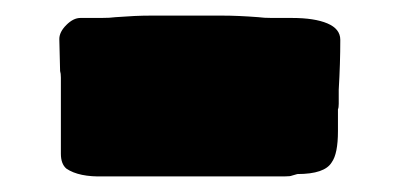

<svg xmlns="http://www.w3.org/2000/svg" viewBox="-20 -421 510 246"><path d="M113 -195Q81 -194 65 -205Q58 -211 58 -224V-298Q58 -316 58 -321.5Q58 -327 57 -330L56 -371Q56 -380 65 -389Q74 -398 83 -398Q98 -398 109.5 -398Q121 -398 128 -399Q141 -400 152 -400.5Q163 -401 173 -401H265Q275 -401 286.5 -400.5Q298 -400 311 -399Q318 -398 328.5 -398Q339 -398 354 -398Q383 -398 399.5 -391Q416 -384 416 -370Q416 -355 415.5 -339Q415 -323 414 -306Q414 -293 414 -288Q414 -283 413 -281V-253Q413 -224 405 -213Q396 -198 361 -198L354 -196Q352 -195 345 -195Z"/></svg>

Font: Sigmar
Style: Regular
Weight: 400
Designer: Vernon Adams
Foundry: Vernon Adams
Version: Version 1.000; ttfautohint (v1.8.4.7-5d5b);gftools[0.9.24]